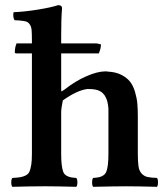

<svg xmlns="http://www.w3.org/2000/svg" viewBox="-20 -718 638 740"><path d="M369.1 -546.9Q369.1 -530.8 360.8 -512.2H215.8V-377.9Q215.8 -368.2 216.8 -365.2Q222.2 -368.2 229 -373Q270.5 -405.8 313.2 -424.3Q356 -442.9 386.2 -442.9Q393.1 -442.9 397 -441.9Q426.8 -440.4 448 -429.4Q469.2 -418.5 481.2 -403.3Q493.2 -388.2 500.2 -364.5Q507.3 -340.8 509.3 -319.3Q511.2 -297.9 511.2 -269V-126Q511.2 -93.8 513.9 -76.4Q516.6 -59.1 525.9 -49.1Q535.2 -39.1 547.6 -36.1Q560.1 -33.2 585 -32.2Q588.9 -27.8 588.9 -15.1Q588.9 -2.4 585 2Q510.7 0 466.8 0Q424.8 0 338.9 2Q335 -2.4 335 -15.1Q335 -27.8 338.9 -32.2Q354 -33.2 362.5 -35.2Q371.1 -37.1 378.9 -42.5Q386.7 -47.9 390.4 -58.1Q394 -68.4 396 -84.5Q397.9 -100.6 397.9 -126V-276.9V-298.8Q394 -365.7 346.2 -373Q337.4 -375 316.9 -375Q277.3 -370.1 222.2 -331.1Q215.8 -300.3 215.8 -285.2V-125Q215.8 -99.6 217.8 -83.5Q219.7 -67.4 223.1 -57.4Q226.6 -47.4 234.4 -42.2Q242.2 -37.1 250.5 -35.2Q258.8 -33.2 273.9 -32.2Q278.3 -27.8 278.3 -15.1Q278.3 -2.4 273.9 2Q197.8 0 160.2 0H147.9Q100.1 0 27.8 2Q23.4 -2.4 23.4 -15.1Q23.4 -27.8 27.8 -32.2Q47.9 -33.2 58.8 -35.2Q69.8 -37.1 79.8 -42.2Q89.8 -47.4 94 -57.6Q98.1 -67.9 100.6 -83.7Q103 -99.6 103 -125V-512.2H41Q37.1 -513.7 37.1 -516.1Q37.1 -535.2 43.9 -550.8H103V-563Q103 -589.4 101.8 -602.5Q100.6 -615.7 94.5 -624.3Q88.4 -632.8 79.8 -635.3Q71.3 -637.7 53.2 -639.2Q43 -639.2 36.1 -640.1Q28.8 -651.9 32.2 -670.9Q76.7 -672.9 127.4 -681.2Q178.2 -689.5 204.1 -698.2Q219.2 -698.2 219.2 -686Q215.8 -647.9 215.8 -583V-550.8H353Q353.5 -550.8 369.1 -546.9Z"/></svg>

Font: Common Serif SemiBold
Style: Regular
Weight: 600
Designer: Philipp H. Poll, Khaled Hosny
Foundry: Stefan Peev, Context Ltd.
Version: Version 1.026